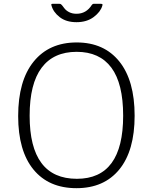

<svg xmlns="http://www.w3.org/2000/svg" viewBox="-20 -974 799 1004"><path d="M155 -87.5C208.3 -22.5 283.3 10 380 10C476 10 550.7 -22.7 604 -88C657.3 -153.3 684 -247 684 -369C684 -491.7 657.3 -586.2 604 -652.5C550.7 -718.8 476.3 -752 381 -752C285 -752 210 -718.7 156 -652C102 -585.3 75 -490.3 75 -367C75 -245.7 101.7 -152.5 155 -87.5ZM624 -369C624 -149 543.3 -39 382 -39C217.3 -39 135 -149 135 -369C135 -480.3 155.8 -563.8 197.5 -619.5C239.2 -675.2 300.3 -703 381 -703C461 -703 521.5 -675.3 562.5 -620C603.5 -564.7 624 -481 624 -369ZM515.5 -952C514.5 -953.3 511.7 -954 507 -954H470C466 -954 462.7 -952 460 -948C440.7 -917.3 414 -902 380 -902C365.3 -902 352.5 -904.8 341.5 -910.5C330.5 -916.2 321.8 -923.3 315.5 -932C309.2 -940.7 305.3 -945.7 304 -947C302 -949 300.2 -950.7 298.5 -952C296.8 -953.3 294.3 -954 291 -954H254C248.7 -954 247 -951.3 249 -946C255 -922.7 269.3 -902.2 292 -884.5C314.7 -866.8 344 -858 380 -858C416 -858 446 -867 470 -885C494 -903 509 -922.7 515 -944C516.3 -948 516.5 -950.7 515.5 -952Z"/></svg>

Font: Libre Franklin ExtraLight
Style: Regular
Weight: 275
Designer: Pablo Impallari, Rodrigo Fuenzalida
Foundry: Impallari Type
Version: Version 1.002; ttfautohint (v1.5)